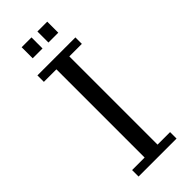

<svg xmlns="http://www.w3.org/2000/svg" viewBox="-288 -967 1008 1008"><g transform="rotate(-45 216.0 -463.0)"><path d="M357 -757H75V-709H168V-54H75V-6H357V-54H264V-709H357ZM121 -838H194V-920H121ZM238 -838H311V-920H238Z"/></g></svg>

Font: LXGW Marker Gothic
Style: Regular
Weight: 400
Version: Version 1.001